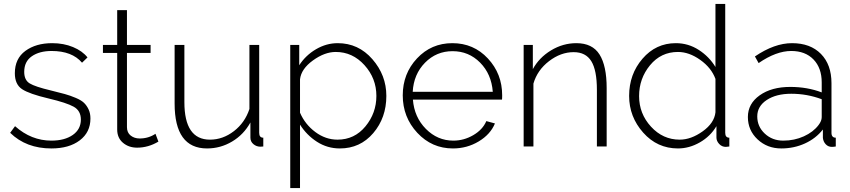

<svg xmlns="http://www.w3.org/2000/svg" viewBox="-20 -750 4351 983"><path d="M243 10Q114 10 32 -70L57 -104Q140 -30 243 -30Q311 -30 352.5 -59Q394 -88 394 -138Q394 -183 357.5 -203.5Q321 -224 228 -246Q130 -269 93 -293.5Q56 -318 56 -375Q56 -450 110 -489.5Q164 -529 247 -529Q306 -529 354 -509Q402 -489 428 -456L400 -429Q349 -489 244 -489Q182 -489 143 -462Q104 -435 104 -382Q104 -340 132 -323Q160 -306 240 -287Q285 -276 312 -268.5Q339 -261 367.5 -249Q396 -237 410 -223.5Q424 -210 433.5 -190Q443 -170 443 -143Q443 -73 388.5 -31.5Q334 10 243 10Z M776 -65 791 -25Q739 6 682 6Q639 6 609.5 -19Q580 -44 580 -87V-479H507V-520H580V-698H630V-520H751V-479H630V-99Q630 -71 649 -56Q668 -41 695 -41Q740 -41 776 -65Z M1040 10Q874 10 874 -220V-520H924V-227Q924 -35 1055 -35Q1121 -35 1177.5 -78.5Q1234 -122 1257 -192V-520H1307V-70Q1307 -45 1328 -45V0Q1321 1 1313 1Q1293 1 1277.5 -12Q1262 -25 1262 -45V-123Q1228 -61 1168.5 -25.5Q1109 10 1040 10Z M1720 10Q1656 10 1603 -24Q1550 -58 1516 -112V213H1466V-520H1512V-416Q1545 -467 1598 -498Q1651 -529 1709 -529Q1815 -529 1886.5 -447Q1958 -365 1958 -259Q1958 -147 1891 -68.5Q1824 10 1720 10ZM1708 -35Q1795 -35 1851 -103Q1907 -171 1907 -259Q1907 -349 1846 -416.5Q1785 -484 1699 -484Q1642 -484 1582 -440.5Q1522 -397 1516 -344V-173Q1542 -113 1594.5 -74Q1647 -35 1708 -35Z M2299 10Q2191 10 2116.5 -70Q2042 -150 2042 -262Q2042 -373 2115 -451Q2188 -529 2296 -529Q2405 -529 2478 -450.5Q2551 -372 2551 -262Q2551 -243 2550 -240H2094Q2101 -150 2160.5 -90Q2220 -30 2301 -30Q2355 -30 2403 -58Q2451 -86 2470 -130L2514 -118Q2491 -62 2431 -26Q2371 10 2299 10ZM2093 -280H2503Q2496 -371 2438 -429.5Q2380 -488 2297 -488Q2214 -488 2156 -429Q2098 -370 2093 -280Z M3086 -299V0H3036V-290Q3036 -390 3007.5 -436.5Q2979 -483 2917 -483Q2851 -483 2791 -437Q2731 -391 2711 -322V0H2661V-520H2708V-396Q2740 -455 2801 -492Q2862 -529 2931 -529Q3013 -529 3049.5 -471Q3086 -413 3086 -299Z M3451 10Q3345 10 3273 -71Q3201 -152 3201 -259Q3201 -370 3269.5 -449.5Q3338 -529 3440 -529Q3504 -529 3557.5 -494.5Q3611 -460 3643 -407V-730H3693V-70Q3693 -45 3714 -45V0Q3698 2 3696 2Q3676 2 3662 -13Q3648 -28 3648 -46V-104Q3617 -52 3563 -21Q3509 10 3451 10ZM3460 -35Q3518 -35 3577.5 -77.5Q3637 -120 3643 -175V-346Q3622 -403 3565 -443.5Q3508 -484 3451 -484Q3364 -484 3308 -416Q3252 -348 3252 -258Q3252 -168 3313 -101.5Q3374 -35 3460 -35Z M3980 10Q3908 10 3858.5 -36.5Q3809 -83 3809 -151Q3809 -219 3869.5 -262Q3930 -305 4026 -305Q4113 -305 4187 -277V-328Q4187 -402 4145 -445.5Q4103 -489 4031 -489Q3954 -489 3864 -427L3845 -461Q3945 -529 4035 -529Q4129 -529 4183 -474Q4237 -419 4237 -324V-70Q4237 -45 4259 -45V0Q4247 2 4239 2Q4220 2 4207.5 -11.5Q4195 -25 4193 -44V-87Q4157 -41 4101 -15.5Q4045 10 3980 10ZM3990 -30Q4047 -30 4095.5 -52Q4144 -74 4171 -110Q4187 -131 4187 -150V-242Q4112 -270 4031 -270Q3954 -270 3905.5 -238Q3857 -206 3857 -154Q3857 -102 3895.5 -66Q3934 -30 3990 -30Z"/></svg>

Font: Raleway
Style: Light
Weight: 300
Designer: Matt McInerney, Pablo Impallari, Rodrigo Fuenzalida
Foundry: Matt McInerney, Pablo Impallari, Rodrigo Fuenzalida
Version: Version 3.000